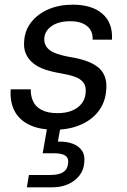

<svg xmlns="http://www.w3.org/2000/svg" viewBox="-20 -544 546 823"><path d="M215 12Q148 12 104.5 -9.5Q61 -31 41.5 -70Q22 -109 26 -161H112Q111 -134 121.5 -110.5Q132 -87 158 -73Q184 -59 227 -59Q262 -59 288 -69.5Q314 -80 329.5 -99.5Q345 -119 347 -145Q350 -173 338 -189.5Q326 -206 300.5 -215Q275 -224 239 -230Q203 -236 173 -246Q143 -256 122 -273Q101 -290 90.5 -314.5Q80 -339 84 -373Q88 -417 115.5 -451Q143 -485 188.5 -504.5Q234 -524 292 -524Q374 -524 419 -485Q464 -446 460 -374H377Q379 -411 353.5 -432Q328 -453 281 -453Q232 -453 202.5 -433Q173 -413 170 -382Q168 -361 178.5 -344.5Q189 -328 214 -317.5Q239 -307 278 -300Q316 -294 346 -284Q376 -274 397.5 -258Q419 -242 429 -216.5Q439 -191 435 -154Q430 -102 400.5 -65Q371 -28 323 -8Q275 12 215 12ZM95 259 104 206H196Q233 206 251.5 193.5Q270 181 272 156Q275 134 260.5 123.5Q246 113 213 113H163L184 -7H241L228 63Q265 62 291.5 72Q318 82 331.5 102Q345 122 341 154Q339 185 320 209Q301 233 271 246Q241 259 204 259Z"/></svg>

Font: DM Sans 12pt
Style: Italic
Weight: 400
Italic angle: -10°
Version: Version 4.004;gftools[0.9.30]